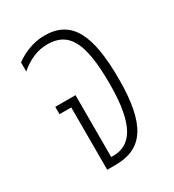

<svg xmlns="http://www.w3.org/2000/svg" viewBox="-141 -640 657 723"><g transform="rotate(-30 187.0 -278.0)"><path d="M114 0H151C269 0 323 -77 323 -274C323 -467 279 -556 161 -556C109 -556 62 -533 35 -512V-473C71 -504 111 -522 154 -522C247 -522 284 -456 284 -275C284 -91 234 -34 160 -34H151V-303H63V-271H114Z"/></g></svg>

Font: Noto Sans Thai ExtCond ExtLt
Style: Regular
Weight: 200
Width: 2
Designer: Monotype Design Team
Foundry: Monotype Imaging Inc.
Version: Version 2.002